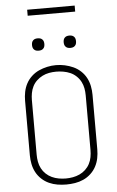

<svg xmlns="http://www.w3.org/2000/svg" viewBox="-69 -1155 738 1208"><g transform="rotate(-5 300.0 -550.5)"><path d="M300 8Q272 8 244.5 3.5Q217 -1 191.5 -12.5Q166 -24 145 -43.5Q124 -63 111 -87.5Q98 -112 92.5 -139.5Q87 -167 87 -195V-540Q87 -568 92.5 -595.5Q98 -623 111 -647.5Q124 -672 145 -691.5Q166 -711 191.5 -722.5Q217 -734 244.5 -740Q272 -746 300 -746Q328 -746 355.5 -740Q383 -734 408.5 -722.5Q434 -711 455 -691.5Q476 -672 489 -647.5Q502 -623 507.5 -595.5Q513 -568 513 -540V-195Q513 -167 507.5 -139.5Q502 -112 489 -87.5Q476 -63 455 -43.5Q434 -24 408.5 -12.5Q383 -1 355.5 3.5Q328 8 300 8ZM300 -30Q322 -30 344.5 -34Q367 -38 387.5 -47.5Q408 -57 424.5 -72.5Q441 -88 451.5 -108Q462 -128 466 -150.5Q470 -173 470 -195V-540Q470 -563 466 -585Q462 -607 451.5 -627Q441 -647 424 -663Q407 -679 386.5 -688Q366 -697 343 -701Q320 -705 298 -705Q275 -705 253 -701Q231 -697 211 -687Q191 -677 174.5 -661.5Q158 -646 148 -626Q138 -606 134 -584Q130 -562 130 -540V-195Q130 -173 134 -150.5Q138 -128 148.5 -108Q159 -88 175.5 -72.5Q192 -57 212.5 -47.5Q233 -38 255.5 -34Q278 -30 300 -30ZM400 -846Q392 -846 384.5 -848Q377 -850 371 -856Q365 -862 363 -869.5Q361 -877 361 -885Q361 -893 363 -900.5Q365 -908 371 -914Q377 -920 384.5 -922Q392 -924 400 -924Q408 -924 415.5 -922Q423 -920 429 -914Q435 -908 437 -900.5Q439 -893 439 -885Q439 -877 437 -869.5Q435 -862 429 -856Q423 -850 415.5 -848Q408 -846 400 -846ZM200 -846Q192 -846 184.5 -848Q177 -850 171 -856Q165 -862 163 -869.5Q161 -877 161 -885Q161 -893 163 -900.5Q165 -908 171 -914Q177 -920 184.5 -922Q192 -924 200 -924Q208 -924 215.5 -922Q223 -920 229 -914Q235 -908 237 -900.5Q239 -893 239 -885Q239 -877 237 -869.5Q235 -862 229 -856Q223 -850 215.5 -848Q208 -846 200 -846ZM450 -1071H150V-1109H450Z"/></g></svg>

Font: Zed Sans Extralight Extended
Style: Regular
Weight: 200
Width: 7
Designer: Belleve Invis
Foundry: Belleve Invis
Version: Version 1.0.0; ttfautohint (v1.8.4)